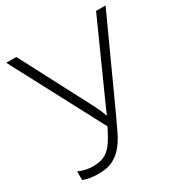

<svg xmlns="http://www.w3.org/2000/svg" viewBox="-169 -840 926 976"><g transform="rotate(-30 294.0 -352.0)"><path d="M41 -4.9V-55.2Q83 -37.1 124 -37.1Q165 -37.1 190.2 -49.1Q215.3 -61 236.8 -87.6Q258.3 -114.3 289.1 -176.8L4.9 -713.9H64L282.2 -296.9Q299.3 -263.2 313 -227.1H314.9L327.1 -256.8L532.2 -713.9H587.9L358.9 -211.9Q336.9 -163.6 316.9 -122.8Q296.9 -82 272.5 -52.7Q248 -23.4 215.3 -6.8Q182.6 9.8 129.9 9.8Q77.1 9.8 41 -4.9Z"/></g></svg>

Font: OpenSans-Light
Style: Regular
Weight: 300
Foundry: Ascender Corporation
Version: Version 1.10